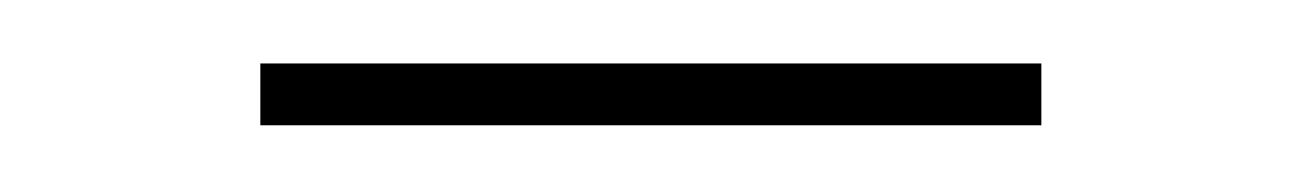

<svg xmlns="http://www.w3.org/2000/svg" viewBox="-20 -304 400 59"><path d="M60 -265.5V-284.5H300V-265.5Z"/></svg>

Font: Bodoni Moda 11pt
Style: Regular
Weight: 400
Version: Version 2.004